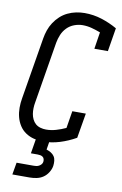

<svg xmlns="http://www.w3.org/2000/svg" viewBox="-103 -800 683 1078"><g transform="rotate(10 238.5 -261.5)"><path d="M185 8Q158 8 132 1.5Q106 -5 84.5 -19.5Q63 -34 49 -56Q35 -78 28.5 -103.5Q22 -129 22 -156.5Q22 -184 27 -212L85 -562Q89 -586 97 -609.5Q105 -633 119 -654.5Q133 -676 152 -693.5Q171 -711 194 -722Q217 -733 241.5 -738Q266 -743 290 -743Q341 -743 388 -728Q435 -713 477 -689L455 -555H378L393 -651Q369 -660 343.5 -667Q318 -674 291 -674Q267 -674 243 -665Q219 -656 201.5 -638Q184 -620 174.5 -597Q165 -574 161 -551L103 -200Q100 -184 99.5 -167Q99 -150 101.5 -134.5Q104 -119 111 -104.5Q118 -90 129.5 -80Q141 -70 157 -65.5Q173 -61 189 -61Q217 -61 245 -69Q273 -77 301 -90L317 -188H394L370 -46Q326 -21 279 -6.5Q232 8 185 8ZM47 220 59 151H157Q164 151 171.5 150Q179 149 186.5 145Q194 141 199.5 134.5Q205 128 206 120Q207 112 205 104.5Q203 97 197 92.5Q191 88 183.5 86.5Q176 85 168 85H129L143 0H220L212 49Q225 53 237 60Q249 67 256.5 78Q264 89 265.5 103.5Q267 118 265 133Q262 152 250.5 170.5Q239 189 222 200.5Q205 212 184.5 216Q164 220 145 220Z"/></g></svg>

Font: Iosevka QP
Style: Italic
Weight: 400
Italic angle: -9°
Designer: Belleve Invis
Foundry: Belleve Invis
Version: Version 20.0.0; ttfautohint (v1.8.4)